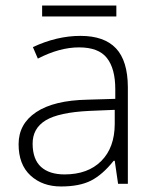

<svg xmlns="http://www.w3.org/2000/svg" viewBox="-20 -671 570 701"><path d="M215.8 -34.2Q300.8 -34.2 349.6 -83Q398.4 -131.8 398.9 -217.8V-270L306.2 -266.1Q194.3 -260.7 146.5 -231.4Q98.6 -202.1 99.1 -145.5Q99.6 -88.9 129.9 -61.5Q160.2 -34.2 215.8 -34.2ZM299.8 -307.1 400.9 -310.1V-345.2Q400.9 -420.9 370.1 -459.5Q339.8 -498 268.6 -498Q197.3 -498 118.2 -457L100.1 -499Q187.5 -540 273.9 -540Q360.4 -540 403.3 -494.6Q446.3 -449.2 446.8 -353V0H411.1L398.9 -84H395Q354.5 -33.2 312.5 -11.7Q270.5 9.8 202.6 9.8Q134.8 9.8 91.3 -30.3Q47.9 -70.3 47.9 -144.5Q47.9 -218.8 112.3 -261.7Q176.8 -304.7 299.8 -307.1ZM133.8 -650.9H404.8V-610.8H133.8Z"/></svg>

Font: OpenSans-Light
Style: Regular
Weight: 300
Foundry: Ascender Corporation
Version: Version 1.10